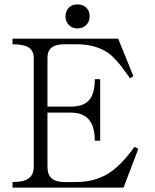

<svg xmlns="http://www.w3.org/2000/svg" viewBox="-20 -854 707 875"><path d="M333 -834Q306.6 -834 292 -817.4Q278.3 -801.8 278.3 -779.3Q278.3 -757.8 292 -742.2Q306.6 -724.6 333 -724.6Q359.4 -724.6 375 -742.2Q388.7 -757.8 388.7 -779.3Q388.7 -801.8 375 -817.4Q359.4 -834 333 -834ZM37.1 1H543L610.4 -175.8L592.8 -184.6Q531.2 -98.6 472.7 -62.5Q410.2 -24.4 326.2 -24.4H275.4Q234.4 -24.4 215.8 -41Q196.3 -57.6 196.3 -93.8V-340.8H303.7Q356.4 -340.8 383.8 -310.5Q412.1 -278.3 412.1 -212.9H436.5V-493.2H412.1Q412.1 -424.8 383.8 -395.5Q358.4 -368.2 303.7 -368.2H196.3V-588.9Q196.3 -623 215.8 -637.7Q234.4 -652.3 275.4 -652.3H329.1Q416 -652.3 473.6 -612.3Q507.8 -587.9 550.8 -527.3L573.2 -497.1L587.9 -506.8L518.6 -677.7H37.1V-652.3Q87.9 -652.3 110.4 -637.7Q133.8 -623 133.8 -588.9V-93.8Q133.8 -57.6 110.4 -41Q87.9 -24.4 37.1 -24.4Z"/></svg>

Font: Batang
Style: Regular
Weight: 400
Version: Version 2.21